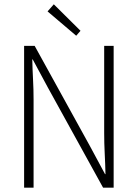

<svg xmlns="http://www.w3.org/2000/svg" viewBox="-20 -872 640 892"><path d="M92 0V-659H141L398 -193L468 -63H470Q469 -110 466.5 -158Q464 -206 464 -254V-659H508V0H459L202 -466L132 -596H130Q131 -548 133.5 -502.5Q136 -457 136 -409V0ZM334 -706 201 -819 230 -852 354 -729Z"/></svg>

Font: Source Code Pro ExtraLight Light
Style: Regular
Weight: 300
Monospace: yes
Version: Version 1.018;hotconv 1.0.116;makeotfexe 2.5.65601